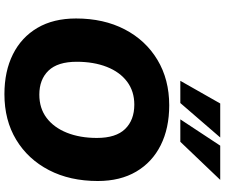

<svg xmlns="http://www.w3.org/2000/svg" viewBox="-92 -888 992 847"><g transform="rotate(90 403.5 -465.0)"><path d="M396 11Q295 11 220 -26.5Q145 -64 103.5 -134.5Q62 -205 62 -305Q62 -427 110 -519.5Q158 -612 244.5 -664Q331 -716 445 -716Q546 -716 621 -678.5Q696 -641 737.5 -570.5Q779 -500 779 -401Q779 -278 731 -185.5Q683 -93 597 -41Q511 11 396 11ZM398 -143Q458 -143 500.5 -175Q543 -207 566 -264.5Q589 -322 589 -397Q589 -481 549.5 -521.5Q510 -562 442 -562Q383 -562 340.5 -530Q298 -498 275.5 -440.5Q253 -383 253 -308Q253 -224 292 -183.5Q331 -143 398 -143ZM337 -765 437 -941H587L435 -765ZM507 -765 623 -941H774L606 -765Z"/></g></svg>

Font: Nunito Sans Black
Style: Italic
Weight: 900
Italic angle: -9°
Designer: Vernon Adams
Foundry: Vernon Adams
Version: Version 3.006; ttfautohint (v1.8.3)